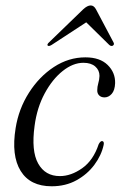

<svg xmlns="http://www.w3.org/2000/svg" viewBox="-20 -658 433 688"><path d="M279 -433Q241.5 -433 204.5 -403.5Q167.5 -374 140 -323Q112.5 -272 104 -207.5Q91.5 -117 116.8 -72Q142 -27 194.5 -27Q234.5 -27 274.5 -55.2Q314.5 -83.5 333.5 -141Q339.5 -152.5 345.5 -152.5Q354 -152 351.5 -139Q343.5 -101.5 318.2 -67.5Q293 -33.5 254 -12Q215 9.5 165 9.5Q88 9.5 54 -45.5Q20 -100.5 36 -199Q47 -268 83.8 -325.8Q120.5 -383.5 173.2 -418Q226 -452.5 286 -452.5Q338 -452.5 365.8 -425.2Q393.5 -398 392.5 -360Q391.5 -334 380.2 -321.5Q369 -309 354.5 -309Q342.5 -309 335.2 -316.2Q328 -323.5 328.5 -335Q328.5 -347 332.2 -359.8Q336 -372.5 336.5 -386Q336.5 -406.5 321.2 -419.8Q306 -433 279 -433ZM384.5 -494.5Q378.5 -491 371.5 -497L289 -578L165 -497Q155 -491 151 -494.5Q147.5 -499 156 -506.5L278 -624.5Q293 -638.5 305 -638.5Q316.5 -638.5 324 -624.5L386.5 -506.5Q391 -499 384.5 -494.5Z"/></svg>

Font: Fraunces 72pt S000 Light
Style: Italic
Weight: 300
Italic angle: -16°
Version: Version 1.000; ttfautohint (v1.8.3)